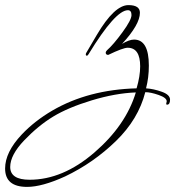

<svg xmlns="http://www.w3.org/2000/svg" viewBox="-325 -347 686 752"><path d="M326 59 328 50Q328 36 296.5 25Q265 14 244 14Q217 120 129 205.5Q41 291 -70 344Q-160 385 -219 385Q-305 385 -305 313Q-305 249 -240 180Q-190 127 -120 86Q21 4 210 -1Q224 -49 224 -87Q224 -160 175 -160Q157 -160 99 -132Q89 -132 89 -141Q89 -145 94 -150Q119 -172 154.5 -220.5Q190 -269 190 -288Q190 -307 176 -307Q127 -307 22 -135Q19 -129 15 -129Q11 -129 11 -133.5Q11 -138 14 -142L54 -210Q123 -327 178 -327Q223 -327 223 -297Q223 -251 153 -175Q181 -192 200 -192Q258 -192 258 -90Q258 -43 247 -1Q277 1 309 12.5Q341 24 341 43.5Q341 63 329 63Q326 63 326 59ZM-285 307Q-285 357 -209 357Q-79 357 44.5 250.5Q168 144 207 15Q127 18 34.5 46Q-58 74 -116.5 109.5Q-175 145 -230 202.5Q-285 260 -285 307Z"/></svg>

Font: Ruthie
Style: Regular
Weight: 400
Designer: Robert E. Leuschke
Foundry: Robert E. Leuschke
Version: Version 1.003